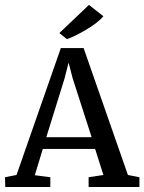

<svg xmlns="http://www.w3.org/2000/svg" viewBox="-32 -747 577 767"><path d="M235 -591 205 -615 323 -727H324L381 -682Q359 -656 311.5 -628Q264 -600 236 -591ZM-11 0 -12 -39 34 -48 211 -555H302L479 -48L525 -39V0H322V-39L381 -48L348 -152H139L107 -47L169 -39V0ZM226 -434 153 -199H334L258 -435L242 -497Z"/></svg>

Font: Aikya Medium
Style: Regular
Weight: 500
Designer: Neelakash Kshetrimayum (Latin subset based on Merriweather by Eben Sorkin)
Foundry: Brand New Type
Version: Version 1.00 b005